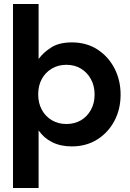

<svg xmlns="http://www.w3.org/2000/svg" viewBox="-20 -720 652 960"><path d="M45 220V-700H173V-425Q197 -458 236.5 -483Q276 -508 339 -508Q413 -508 467.5 -472.5Q522 -437 552.5 -378Q583 -319 583 -247Q583 -174 552 -115.5Q521 -57 466 -22.5Q411 12 339 12Q283 12 241 -9Q199 -30 173 -68V220ZM312 -100Q353 -100 384.5 -118.5Q416 -137 434.5 -170.5Q453 -204 453 -247Q453 -291 434.5 -324.5Q416 -358 384.5 -377Q353 -396 312 -396Q271 -396 239 -377Q207 -358 189 -325Q171 -292 171 -248Q171 -205 189 -171.5Q207 -138 239 -119Q271 -100 312 -100Z"/></svg>

Font: Rethink Sans
Style: Bold
Weight: 700
Designer: The Rethink Sans project authors (Hans Thiessen). DM Sans designed by Colophon Foundry.
Foundry: Rethink Communications LLC
Version: Version 1.001